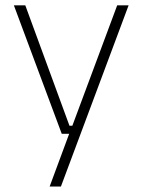

<svg xmlns="http://www.w3.org/2000/svg" viewBox="-20 -506 518 698"><path d="M232.5 -49H260L239.5 -39.5L406 -486.5H447.5L201.5 172H160.5L237 -34.5L252.5 -19.5H204.5L30.5 -486.5H72Z"/></svg>

Font: Anek Devanagari ExtraLight
Style: Regular
Weight: 250
Designer: Kailash Malviya (Devanagari) & Yesha Goshar (Latin)
Foundry: Ek Type
Version: Version 1.003